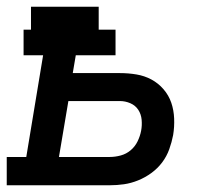

<svg xmlns="http://www.w3.org/2000/svg" viewBox="-29 -550 649 570"><path d="M-9 0V-84H49L99 -386H41V-462H63V-530H264V-462H314V-386H196L187 -333H327Q352 -333 376 -329Q400 -325 420.5 -314Q441 -303 456.5 -285Q472 -267 479.5 -245Q487 -223 488 -198Q489 -173 485 -149Q481 -128 473.5 -107Q466 -86 452.5 -68Q439 -50 420.5 -36.5Q402 -23 381 -14.5Q360 -6 339 -3Q318 0 297 0ZM146 -84H297Q313 -84 329.5 -88.5Q346 -93 359 -104Q372 -115 379.5 -130.5Q387 -146 390 -162Q393 -178 391.5 -194.5Q390 -211 381.5 -224Q373 -237 358 -243.5Q343 -250 327 -250H174Z"/></svg>

Font: Iosevka Slab MdExObl
Style: Regular
Weight: 500
Width: 7
Italic angle: -9°
Monospace: yes
Designer: Belleve Invis
Foundry: Belleve Invis
Version: Version 11.1.1; ttfautohint (v1.8.3)